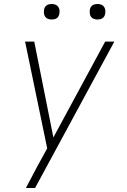

<svg xmlns="http://www.w3.org/2000/svg" viewBox="-20 -729 640 964"><path d="M110 215Q124 188 138.5 161Q153 134 167 107L217 16L106 -520H152L248 -39L508 -520H554L156 215ZM470 -631Q460 -631 451.5 -634Q443 -637 437.5 -644Q432 -651 431 -660.5Q430 -670 431 -680Q432 -686 435 -692Q438 -698 444 -702Q450 -706 456.5 -707.5Q463 -709 469 -709Q479 -709 487.5 -706Q496 -703 501.5 -696Q507 -689 508.5 -679.5Q510 -670 508 -660Q507 -654 504 -648Q501 -642 495.5 -638Q490 -634 483 -632.5Q476 -631 470 -631ZM240 -631Q230 -631 221.5 -634Q213 -637 207.5 -644Q202 -651 201 -660.5Q200 -670 201 -680Q202 -686 205 -692Q208 -698 214 -702Q220 -706 226.5 -707.5Q233 -709 239 -709Q249 -709 257.5 -706Q266 -703 271.5 -696Q277 -689 278.5 -679.5Q280 -670 278 -660Q277 -654 274 -648Q271 -642 265.5 -638Q260 -634 253 -632.5Q246 -631 240 -631Z"/></svg>

Font: Iosevka Aile XLt Obl
Style: Regular
Weight: 200
Italic angle: -9°
Designer: Belleve Invis
Foundry: Belleve Invis
Version: Version 31.1.0; ttfautohint (v1.8.4)